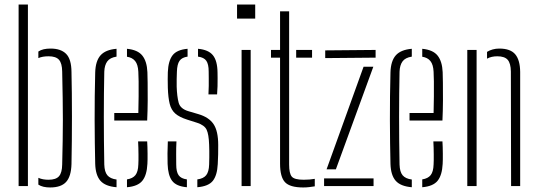

<svg xmlns="http://www.w3.org/2000/svg" viewBox="-20 -820 2371 846"><path d="M62 0V-800H103V0ZM149 -6.5V-36.5Q159 -32 170.2 -30Q181.5 -28 194 -28Q226.5 -28 240 -43.5Q253.5 -59 254 -95Q255.5 -152.5 256.2 -199.5Q257 -246.5 257 -291.8Q257 -337 256.2 -388.2Q255.5 -439.5 254 -505Q253.5 -541 240 -556.5Q226.5 -572 194 -572Q167 -572 149 -564V-593Q159.5 -600 172.8 -603Q186 -606 203 -606Q248 -606 271.2 -582.8Q294.5 -559.5 295 -503Q296 -460.5 296.5 -410Q297 -359.5 297 -305.8Q297 -252 296.5 -198.8Q296 -145.5 295 -97Q293.5 -42.5 271.2 -18.2Q249 6 201 6Q185 6 172 3Q159 0 149 -6.5Z M399.5 -98Q398.5 -141 397.8 -190Q397 -239 397 -291.2Q397 -343.5 397.5 -396.8Q398 -450 399.5 -501Q401 -551.5 423 -576.2Q445 -601 493.5 -605V-570.5Q464.5 -566 452.5 -549.2Q440.5 -532.5 439.5 -504Q438.5 -458 438 -408Q437.5 -358 437.5 -305.8Q437.5 -253.5 438 -200.5Q438.5 -147.5 439.5 -95Q440.5 -62.5 453.2 -47.5Q466 -32.5 493.5 -29V5Q444 1 422.5 -23.5Q401 -48 399.5 -98ZM539.5 5V-29.5Q565 -33.5 576.8 -48.5Q588.5 -63.5 589.5 -95Q590.5 -110 590.2 -139.8Q590 -169.5 588.5 -197H628.5Q630 -174 630.2 -144Q630.5 -114 629.5 -98Q627 -48 607.2 -23.5Q587.5 1 539.5 5ZM483.5 -289V-322H589.5Q590.5 -357.5 590.8 -394.8Q591 -432 590.8 -461.8Q590.5 -491.5 589.5 -504Q588 -535.5 575.5 -551Q563 -566.5 539.5 -570V-605Q587 -600.5 607.2 -575Q627.5 -549.5 629.5 -502Q630 -491 630.5 -456.2Q631 -421.5 630.8 -376.2Q630.5 -331 628.5 -289Z M718.5 -98Q718 -122 718 -143.8Q718 -165.5 719.5 -197H757.5Q756 -167 756.2 -140.8Q756.5 -114.5 756.5 -95Q756.5 -63 767 -48Q777.5 -33 803.5 -29.5V5Q756.5 1 738.2 -23.5Q720 -48 718.5 -98ZM849.5 5V-29.5Q876.5 -33 888.5 -48Q900.5 -63 901.5 -95Q902 -111 902.2 -126Q902.5 -141 902.2 -155Q902 -169 901.5 -182Q900 -228 890.5 -248.2Q881 -268.5 848.5 -279L804.5 -293Q770 -304 752.2 -319.8Q734.5 -335.5 727.8 -362.2Q721 -389 719.5 -433Q719 -456.5 719 -470.8Q719 -485 719.5 -502Q721.5 -552 740.5 -576.5Q759.5 -601 806.5 -605V-570.5Q781.5 -567 771 -552Q760.5 -537 759.5 -504Q759 -490.5 758.5 -471.8Q758 -453 758.5 -438Q760 -394.5 767.2 -367.5Q774.5 -340.5 810.5 -330L854.5 -317Q900.5 -303.5 921 -273Q941.5 -242.5 941.5 -181Q941.5 -156.5 941.2 -139.5Q941 -122.5 939.5 -97Q937 -47.5 917.8 -23.2Q898.5 1 849.5 5ZM898.5 -404Q899.5 -423 899.8 -441.5Q900 -460 899.8 -476.2Q899.5 -492.5 899.5 -505Q899.5 -537 889.2 -552Q879 -567 852.5 -570.5V-605Q898.5 -601 918.2 -576.5Q938 -552 938.5 -500Q938.5 -492.5 938.8 -476Q939 -459.5 938.5 -440Q938 -420.5 936.5 -404Z M1024.5 -738V-800H1104.5V-738ZM1044.5 0V-600H1084.5V0Z M1174 -566V-600H1214V-770H1254V-95Q1254 -56 1265.5 -42Q1277 -28 1318 -28Q1334 -28 1343.8 -29Q1353.5 -30 1367 -32V1Q1355 3 1342.2 4.5Q1329.5 6 1316 6Q1257.5 6 1235.8 -17.2Q1214 -40.5 1214 -99V-566ZM1285 -566V-600H1355V-566Z M1408 0V-34H1626V0ZM1413 -564V-598L1635 -600V-566ZM1419 -74 1582 -526H1625L1460 -74Z M1700.5 -98Q1699.5 -141 1698.8 -190Q1698 -239 1698 -291.2Q1698 -343.5 1698.5 -396.8Q1699 -450 1700.5 -501Q1702 -551.5 1724 -576.2Q1746 -601 1794.5 -605V-570.5Q1765.5 -566 1753.5 -549.2Q1741.5 -532.5 1740.5 -504Q1739.5 -458 1739 -408Q1738.5 -358 1738.5 -305.8Q1738.5 -253.5 1739 -200.5Q1739.5 -147.5 1740.5 -95Q1741.5 -62.5 1754.2 -47.5Q1767 -32.5 1794.5 -29V5Q1745 1 1723.5 -23.5Q1702 -48 1700.5 -98ZM1840.5 5V-29.5Q1866 -33.5 1877.8 -48.5Q1889.5 -63.5 1890.5 -95Q1891.5 -110 1891.2 -139.8Q1891 -169.5 1889.5 -197H1929.5Q1931 -174 1931.2 -144Q1931.5 -114 1930.5 -98Q1928 -48 1908.2 -23.5Q1888.5 1 1840.5 5ZM1784.5 -289V-322H1890.5Q1891.5 -357.5 1891.8 -394.8Q1892 -432 1891.8 -461.8Q1891.5 -491.5 1890.5 -504Q1889 -535.5 1876.5 -551Q1864 -566.5 1840.5 -570V-605Q1888 -600.5 1908.2 -575Q1928.5 -549.5 1930.5 -502Q1931 -491 1931.5 -456.2Q1932 -421.5 1931.8 -376.2Q1931.5 -331 1929.5 -289Z M2039 0V-600H2080V0ZM2232 0 2231 -505Q2230.5 -541 2217 -556.5Q2203.5 -572 2171 -572Q2158.5 -572 2147.2 -569.5Q2136 -567 2126 -561.5V-591.5Q2137.5 -598.5 2151 -602.2Q2164.5 -606 2180 -606Q2229 -606 2250.2 -580.8Q2271.5 -555.5 2272 -503V0Z"/></svg>

Font: Big Shoulders Stencil Text Thin Thin
Style: Regular
Weight: 250
Version: Version 2.001